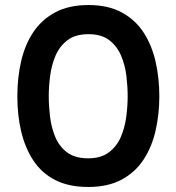

<svg xmlns="http://www.w3.org/2000/svg" viewBox="-20 -736 702 764"><path d="M331 8Q254 8 200 -19.5Q146 -47 113 -97Q80 -147 64.5 -212Q49 -277 49 -352Q49 -428 64.5 -494Q80 -560 113.5 -609.5Q147 -659 201 -687.5Q255 -716 332 -716Q411 -716 465.5 -686Q520 -656 552.5 -605Q585 -554 599.5 -489Q614 -424 614 -353Q614 -283 599.5 -218Q585 -153 552 -102Q519 -51 464.5 -21.5Q410 8 331 8ZM331 -106Q382 -106 413.5 -130Q445 -154 461 -191.5Q477 -229 482.5 -272Q488 -315 488 -353Q488 -391 483 -433.5Q478 -476 462 -514Q446 -552 415 -576Q384 -600 332 -600Q280 -600 248.5 -576Q217 -552 201 -514.5Q185 -477 179.5 -434Q174 -391 174 -353Q174 -315 179 -272.5Q184 -230 199.5 -192Q215 -154 246.5 -130Q278 -106 331 -106Z"/></svg>

Font: Onest SemiBold
Style: Regular
Weight: 600
Designer: Dmitri Voloshin, Andrey Kudryavtsev
Foundry: Dmitri Voloshin, Andrey Kudryavtsev
Version: Version 1.000;gftools[0.9.33]